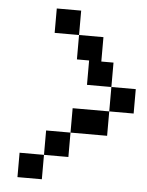

<svg xmlns="http://www.w3.org/2000/svg" viewBox="-51 -742 602 784"><g transform="rotate(5 250.0 -350.0)"><path d="M350 -600H250V-500H300V-400H400V-500H350ZM50 0H150V-100H50ZM150 -100H250V-200H150ZM150 -600H250V-700H150ZM250 -200H400V-300H250ZM400 -300H500V-400H400Z"/></g></svg>

Font: LS-VG5000 Shifted
Style: Regular
Weight: 400
Designer: Justin Bihan, 2021
Foundry: Justin Bihan, 2021
Version: Version 1.000;Glyphs 3.1.2 (3151)